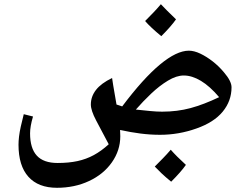

<svg xmlns="http://www.w3.org/2000/svg" viewBox="-20 -776 1171 913"><path d="M251 117Q162 117 115 64.5Q68 12 68 -88Q68 -105 70.5 -126.5Q73 -148 79 -175Q85 -202 93 -233L137 -222Q123 -175 123 -142Q123 -71 155 -36Q187 -1 254 -1Q307 -1 348.5 -10Q390 -19 426 -38.5Q462 -58 497 -90Q462 -156 437 -203.5Q412 -251 412 -279Q412 -317 436.5 -348.5Q461 -380 513 -405Q513 -404 518.5 -369Q524 -334 534 -279L561 -270Q661 -403 740.5 -469Q820 -535 878 -535Q903 -535 932.5 -521Q962 -507 991.5 -484Q1021 -461 1045 -432Q1081 -390 1081 -361Q1081 -296 1039 -245Q997 -194 914 -165Q830 -135 741 -135Q695 -135 648 -141Q601 -147 551 -158Q551 -151 551.5 -143.5Q552 -136 552 -128Q552 -61 512 -4Q472 53 403 85Q369 101 330.5 109Q292 117 251 117ZM751 -245Q823 -245 886 -262Q949 -279 1022 -314Q978 -366 935.5 -391.5Q893 -417 854 -417Q819 -417 778.5 -392.5Q738 -368 699 -331Q660 -294 626 -255Q663 -251 694.5 -248Q726 -245 751 -245ZM747 -604Q696 -646 670 -676Q693 -699 711.5 -718.5Q730 -738 745 -756Q756 -744 774 -726Q792 -708 817 -684Q805 -667 787.5 -647Q770 -627 747 -604ZM794 88Q767 66 748 48Q729 30 716 16Q736 -4 755 -23.5Q774 -43 792 -64Q818 -34 864 8Q853 24 835 44.5Q817 65 794 88Z"/></svg>

Font: Noto Naskh Arabic UI
Style: Regular
Weight: 400
Designer: Monotype Design Team, David Williams, Mohamad Dakak and Nizar Qandah
Foundry: Monotype Imaging Inc.
Version: Version 2.014